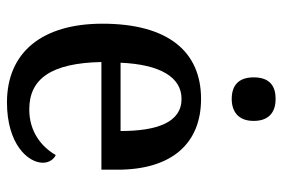

<svg xmlns="http://www.w3.org/2000/svg" viewBox="-150 -651 811 551"><g transform="rotate(90 255.5 -375.5)"><path d="M264 -635C298 -635 327 -652 327 -698C327 -745 298 -761 264 -761C228 -761 202 -745 202 -698C202 -652 228 -635 264 -635ZM274 10C393 10 447 -50 447 -93C447 -112 436 -125 425 -130C402 -90 359 -54 294 -54C206 -54 161 -117 158 -261H467V-307C467 -465 390 -547 264 -547C127 -547 48 -451 48 -264C48 -91 130 10 274 10ZM356 -316H160C165 -429 201 -491 264 -491C331 -491 356 -421 356 -316Z"/></g></svg>

Font: Noto Serif Bengali SemiCondensed
Style: Regular
Weight: 400
Width: 4
Designer: Juan Bruce, Universal Thirst, Indian Type Foundry and the Monotype Design Team.
Foundry: Monotype Imaging Inc.
Version: Version 2.003